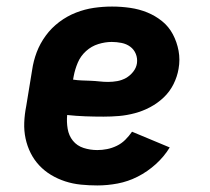

<svg xmlns="http://www.w3.org/2000/svg" viewBox="-20 -558 640 586"><path d="M277 8Q252 8 227 5.5Q202 3 179 -4.5Q156 -12 136 -24Q116 -36 100 -53Q84 -70 73.5 -91Q63 -112 58 -135.5Q53 -159 54 -184Q55 -209 60 -234L78 -344Q82 -372 92 -398.5Q102 -425 119.5 -449Q137 -473 161 -491Q185 -509 212 -519.5Q239 -530 266.5 -534Q294 -538 322 -538Q350 -538 377.5 -534Q405 -530 429.5 -520Q454 -510 474.5 -493.5Q495 -477 507.5 -453.5Q520 -430 525 -403Q530 -376 525 -348Q521 -324 509.5 -301Q498 -278 479.5 -260.5Q461 -243 438.5 -231Q416 -219 391.5 -212.5Q367 -206 343.5 -204Q320 -202 296 -202Q268 -202 240.5 -203Q213 -204 185 -207Q183 -186 186.5 -165Q190 -144 202.5 -128.5Q215 -113 235 -106.5Q255 -100 277 -100Q292 -100 307 -103Q322 -106 336.5 -113Q351 -120 362.5 -131.5Q374 -143 383 -156L498 -108Q481 -80 455.5 -57Q430 -34 400.5 -19Q371 -4 339.5 2Q308 8 277 8ZM310 -308Q324 -308 338 -310.5Q352 -313 364.5 -320Q377 -327 386.5 -339Q396 -351 398 -365Q400 -380 394.5 -393.5Q389 -407 377.5 -415.5Q366 -424 351 -427Q336 -430 321 -430Q301 -430 280 -423.5Q259 -417 242.5 -402Q226 -387 217.5 -367Q209 -347 205 -326L203 -315Q216 -313 229.5 -312.5Q243 -312 256.5 -311.5Q270 -311 283.5 -309.5Q297 -308 310 -308Z"/></svg>

Font: Iosevka Slab XBdEx
Style: Italic
Weight: 800
Width: 7
Italic angle: -9°
Monospace: yes
Designer: Belleve Invis
Foundry: Belleve Invis
Version: Version 11.1.1; ttfautohint (v1.8.3)